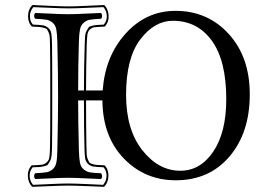

<svg xmlns="http://www.w3.org/2000/svg" viewBox="-20 -701 1044 757"><path d="M661.1 -619.1Q589.4 -619.1 533.2 -545.7Q477.1 -472.2 477.1 -327.1Q477.1 -189.9 541 -108.9Q605 -27.8 690.9 -27.8Q770 -27.8 821 -103.5Q872.1 -179.2 872.1 -310.1Q872.1 -461.9 815.2 -540.5Q758.3 -619.1 661.1 -619.1ZM291 -108.9Q292 -76.7 295.2 -59.8Q298.3 -43 309.6 -33.4Q320.8 -23.9 334.5 -21.5Q348.1 -19 377.9 -18.1Q382.3 -13.7 382.6 -6.6Q382.8 0.5 377.9 4.9Q356.4 4.4 316.4 2.2Q276.4 0 249 0Q221.2 0 180.4 2.2Q139.6 4.4 119.1 4.9Q114.7 0.5 114.7 -6.6Q114.7 -13.7 119.1 -18.1Q148.9 -19.5 162.6 -21.7Q176.3 -23.9 187.5 -33.4Q198.7 -43 202.1 -60.1Q205.6 -77.1 206.1 -108.9Q209 -233.4 209 -320.8Q209 -411.1 206.1 -536.1Q205.1 -568.4 201.9 -585.2Q198.7 -602.1 187.5 -611.6Q176.3 -621.1 162.6 -623.3Q148.9 -625.5 119.1 -627Q114.7 -631.3 114.7 -638.4Q114.7 -645.5 119.1 -649.9Q140.6 -649.4 180.7 -647.2Q220.7 -645 248 -645Q275.9 -645 316.7 -647.2Q357.4 -649.4 377.9 -649.9Q382.3 -645.5 382.6 -638.4Q382.8 -631.3 377.9 -627Q348.1 -625.5 334.7 -623.3Q321.3 -621.1 310.1 -611.3Q298.8 -601.6 295.4 -585Q292 -568.4 291 -536.1Q288.1 -437.5 288.1 -344.2H311Q311 -434.6 314 -525.4Q314.5 -545.4 315.4 -557.9Q316.4 -570.3 321.3 -579.3Q326.2 -588.4 329.3 -592.8Q332.5 -597.2 344 -599.6Q355.5 -602.1 362.5 -602.5Q369.6 -603 389.2 -604Q402.3 -619.6 401.1 -639.4Q399.9 -659.2 387.7 -672.9Q371.1 -672.4 323.7 -670.2Q276.4 -668 251 -668Q223.1 -668 172.9 -670.4Q122.6 -672.9 111.3 -672.9Q97.7 -656.2 97.9 -636.5Q98.1 -616.7 109.9 -604Q137.7 -603 149.2 -601.1Q160.6 -599.1 170.4 -590.8Q180.2 -582.5 182.4 -568.4Q184.6 -554.2 185.1 -525.4Q186 -483.9 186 -320.8Q186 -161.1 185.1 -120.1Q184.6 -100.6 183.3 -87.6Q182.1 -74.7 177.2 -65.9Q172.4 -57.1 169.2 -52.7Q166 -48.3 154.3 -45.7Q142.6 -43 135.5 -42.5Q128.4 -42 108.9 -41.5Q95.7 -25.9 96.9 -5.9Q98.1 14.2 110.4 27.8Q126.5 27.3 174.1 24.9Q221.7 22.5 247.1 22.5Q274.9 22.5 325.2 24.9Q375.5 27.3 386.7 27.8Q400.4 11.2 400.1 -8.8Q399.9 -28.8 388.2 -41.5Q360.4 -42.5 348.9 -44.2Q337.4 -45.9 327.6 -54.4Q317.9 -63 315.7 -76.9Q313.5 -90.8 313 -120.1Q311 -193.8 311 -305.2H288.1Q288.1 -226.6 291 -108.9ZM177.2 -123Q178.2 -164.6 178.2 -320.8Q178.2 -480.5 177.2 -522.5Q176.8 -542 176.3 -552.7Q175.8 -563.5 171.9 -572.5Q168 -581.5 165.3 -585.2Q162.6 -588.9 151.9 -591.6Q141.1 -594.2 133.5 -594.7Q126 -595.2 106 -596.2Q90.3 -611.3 90.6 -637.7Q90.8 -664.1 107.9 -681.2Q121.6 -680.7 172.4 -678.2Q223.1 -675.8 251 -675.8Q276.4 -675.8 325 -678.2Q373.5 -680.7 391.1 -681.2Q406.7 -665.5 408.2 -639.9Q409.7 -614.3 393.1 -596.2Q390.1 -596.2 384.3 -595.7Q360.4 -594.7 351.6 -593.5Q342.8 -592.3 334.5 -584.7Q326.2 -577.1 324.5 -563.7Q322.8 -550.3 321.8 -522.5Q319.3 -431.2 319.3 -344.2H384.8Q394.5 -479 475.3 -568.6Q556.2 -658.2 671.9 -658.2Q798.8 -658.2 881.8 -567.1Q964.8 -476.1 964.8 -329.1Q964.8 -178.2 885 -84.2Q805.2 9.8 672.9 9.8Q550.8 9.8 467.8 -76.7Q384.8 -163.1 383.8 -305.2H319.3Q319.3 -196.8 320.8 -123Q321.3 -103.5 321.8 -92.8Q322.3 -82 326.2 -72.8Q330.1 -63.5 332.8 -60.1Q335.4 -56.6 345.9 -53.7Q356.4 -50.8 364 -50.5Q371.6 -50.3 392.1 -49.3Q407.7 -34.2 407.5 -7.8Q407.2 18.6 390.1 35.6Q377.4 35.2 326.2 33Q274.9 30.8 247.1 30.8Q221.7 30.8 172.9 33Q124 35.2 106.9 35.6Q91.3 20 89.8 -5.6Q88.4 -31.2 105 -49.3Q107.9 -49.3 113.3 -49.3Q137.2 -50.3 146.2 -51.8Q155.3 -53.2 164.1 -60.8Q172.9 -68.4 174.8 -81.8Q176.8 -95.2 177.2 -123Z"/></svg>

Font: Linux Libertine Initials
Style: Initials
Weight: 400
Designer: Philipp H. Poll
Foundry: Philipp H. Poll
Version: Version 5.0.6